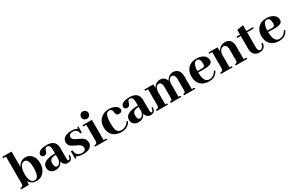

<svg xmlns="http://www.w3.org/2000/svg" viewBox="164 -1935 4936 3246"><g transform="rotate(-30 2631.5 -312.0)"><path d="M311.5 9.8Q407.2 9.8 464.8 -62.5Q515.6 -126 515.6 -223.6Q515.6 -350.6 436.5 -406.2Q395.5 -434.6 345.7 -434.6Q245.1 -433.6 194.3 -335V-634.8H14.6V-608.4H70.3V-77.1Q70.3 -35.2 38.1 -28.3Q27.3 -26.4 14.6 -26.4V0H164.1L171.9 -68.4Q223.6 8.8 311.5 9.8ZM297.9 -387.7Q381.8 -385.7 381.8 -210Q380.9 -17.6 291 -16.6Q227.5 -16.6 205.1 -100.6Q194.3 -139.6 194.3 -191.4Q194.3 -325.2 251 -371.1Q272.5 -387.7 297.9 -387.7Z M921.9 9.8Q993.2 9.8 1010.7 -42Q1016.6 -61.5 1019.5 -91.8L994.1 -92.8Q988.3 -25.4 960 -24.4Q938.5 -26.4 938.5 -73.2V-277.3Q938.5 -399.4 825.2 -427.7Q795.9 -434.6 761.7 -434.6Q628.9 -434.6 594.7 -377Q585.9 -362.3 585.9 -345.7Q585.9 -307.6 622.1 -297.9Q630.9 -294.9 640.6 -294.9Q682.6 -294.9 697.3 -335.9Q699.2 -341.8 703.1 -355.5Q713.9 -394.5 730.5 -404.3Q741.2 -409.2 754.9 -409.2Q800.8 -409.2 810.5 -353.5Q814.5 -333 814.5 -304.7V-241.2Q563.5 -236.3 562.5 -108.4Q562.5 -21.5 638.7 2.9Q661.1 9.8 688.5 9.8Q771.5 9.8 810.5 -52.7Q818.4 -65.4 823.2 -79.1Q843.8 4.9 921.9 9.8ZM739.3 -32.2Q690.4 -34.2 689.5 -119.1Q689.5 -183.6 742.2 -203.1Q770.5 -211.9 814.5 -213.9V-119.1Q795.9 -50.8 754.9 -35.2Q746.1 -32.2 739.3 -32.2Z M1215.8 -17.6Q1281.2 -17.6 1291 -64.5Q1292 -71.3 1292 -77.1Q1292 -127 1229.5 -160.2Q1215.8 -168 1185.5 -180.7Q1112.3 -212.9 1088.9 -240.2Q1063.5 -269.5 1063.5 -309.6Q1063.5 -392.6 1154.3 -421.9Q1192.4 -434.6 1239.3 -434.6Q1315.4 -434.6 1358.4 -407.2Q1358.4 -436.5 1376 -439.5Q1379.9 -440.4 1383.8 -440.4V-318.4H1352.5Q1348.6 -407.2 1255.9 -408.2Q1193.4 -408.2 1178.7 -367.2Q1175.8 -357.4 1175.8 -347.7Q1175.8 -305.7 1234.4 -276.4Q1246.1 -269.5 1273.4 -257.8Q1349.6 -223.6 1375 -195.3Q1404.3 -162.1 1404.3 -116.2Q1404.3 -31.2 1316.4 -2Q1280.3 9.8 1235.4 9.8Q1149.4 9.8 1090.8 -20.5Q1090.8 4.9 1078.1 8.8Q1072.3 9.8 1064.5 9.8V-138.7H1097.7Q1099.6 -18.6 1215.8 -17.6Z M1674.8 -25.4H1638.7V-419.9H1458V-394.5H1514.6V-76.2Q1514.6 -33.2 1480.5 -27.3Q1470.7 -25.4 1458 -25.4V0H1698.2Q1698.2 -22.5 1685.5 -24.4Q1680.7 -25.4 1674.8 -25.4ZM1647.5 -547.9Q1647.5 -590.8 1609.4 -611.3Q1592.8 -621.1 1574.2 -621.1Q1532.2 -621.1 1510.7 -583Q1502 -566.4 1502 -547.9Q1502 -504.9 1540 -485.4Q1556.6 -476.6 1574.2 -476.6Q1617.2 -476.6 1637.7 -512.7Q1647.5 -529.3 1647.5 -547.9Z M1747.1 -210.9Q1747.1 -68.4 1855.5 -14.6Q1906.2 9.8 1971.7 9.8Q2073.2 9.8 2127.9 -51.8Q2146.5 -73.2 2156.2 -98.6L2130.9 -105.5Q2103.5 -46.9 2038.1 -26.4Q2012.7 -18.6 1987.3 -18.6Q1919.9 -18.6 1897.5 -79.1Q1880.9 -124 1880.9 -206.1Q1880.9 -370.1 1932.6 -401.4Q1948.2 -410.2 1969.7 -410.2Q2012.7 -410.2 2022.5 -370.1Q2024.4 -362.3 2027.3 -343.8Q2033.2 -298.8 2050.8 -286.1Q2064.5 -276.4 2087.9 -276.4Q2137.7 -276.4 2149.4 -313.5Q2151.4 -321.3 2151.4 -329.1Q2151.4 -372.1 2099.6 -404.3Q2048.8 -434.6 1972.7 -434.6Q1869.1 -434.6 1804.7 -367.2Q1747.1 -306.6 1747.1 -210.9Z M2540 9.8Q2611.3 9.8 2628.9 -42Q2634.8 -61.5 2637.7 -91.8L2612.3 -92.8Q2606.4 -25.4 2578.1 -24.4Q2556.6 -26.4 2556.6 -73.2V-277.3Q2556.6 -399.4 2443.4 -427.7Q2414.1 -434.6 2379.9 -434.6Q2247.1 -434.6 2212.9 -377Q2204.1 -362.3 2204.1 -345.7Q2204.1 -307.6 2240.2 -297.9Q2249 -294.9 2258.8 -294.9Q2300.8 -294.9 2315.4 -335.9Q2317.4 -341.8 2321.3 -355.5Q2332 -394.5 2348.6 -404.3Q2359.4 -409.2 2373 -409.2Q2418.9 -409.2 2428.7 -353.5Q2432.6 -333 2432.6 -304.7V-241.2Q2181.6 -236.3 2180.7 -108.4Q2180.7 -21.5 2256.8 2.9Q2279.3 9.8 2306.6 9.8Q2389.6 9.8 2428.7 -52.7Q2436.5 -65.4 2441.4 -79.1Q2461.9 4.9 2540 9.8ZM2357.4 -32.2Q2308.6 -34.2 2307.6 -119.1Q2307.6 -183.6 2360.4 -203.1Q2388.7 -211.9 2432.6 -213.9V-119.1Q2414.1 -50.8 2373 -35.2Q2364.3 -32.2 2357.4 -32.2Z M2860.4 -25.4H2842.8L2843.8 -277.3Q2849.6 -354.5 2894.5 -377.9Q2907.2 -384.8 2919.9 -384.8Q2956.1 -384.8 2971.7 -339.8Q2978.5 -318.4 2978.5 -292V-76.2Q2978.5 -36.1 2960 -28.3Q2951.2 -25.4 2935.5 -25.4V0H3142.6Q3142.6 -22.5 3129.9 -24.4Q3124 -25.4 3118.2 -25.4H3101.6V-275.4V-282.2Q3108.4 -363.3 3154.3 -382.8Q3164.1 -386.7 3173.8 -386.7Q3215.8 -386.7 3231.4 -336.9Q3237.3 -316.4 3237.3 -292V-76.2Q3237.3 -36.1 3218.8 -28.3Q3210 -25.4 3194.3 -25.4V0H3417Q3417 -22.5 3404.3 -24.4Q3398.4 -25.4 3392.6 -25.4H3360.4V-280.3Q3360.4 -376 3296.9 -416Q3267.6 -434.6 3233.4 -434.6Q3138.7 -433.6 3091.8 -343.8Q3068.4 -413.1 3008.8 -430.7Q2993.2 -434.6 2977.5 -434.6Q2883.8 -433.6 2840.8 -348.6L2835.9 -419.9H2662.1V-394.5H2718.8V-76.2Q2718.8 -31.2 2676.8 -26.4Q2669.9 -25.4 2662.1 -25.4V0H2883.8Q2883.8 -22.5 2871.1 -24.4Q2866.2 -25.4 2860.4 -25.4Z M3679.7 -409.2Q3742.2 -407.2 3743.2 -302.7Q3743.2 -256.8 3715.8 -246.1Q3696.3 -239.3 3657.2 -241.2L3594.7 -244.1Q3601.6 -406.2 3679.7 -409.2ZM3862.3 -100.6 3838.9 -108.4Q3811.5 -48.8 3752.9 -27.3Q3729.5 -18.6 3705.1 -18.6Q3627 -18.6 3604.5 -118.2Q3595.7 -159.2 3594.7 -215.8L3684.6 -212.9Q3841.8 -208 3867.2 -262.7Q3873 -276.4 3873 -293Q3873 -376 3788.1 -414.1Q3740.2 -434.6 3679.7 -434.6Q3569.3 -434.6 3507.8 -359.4Q3460.9 -300.8 3460.9 -213.9Q3460.9 -72.3 3567.4 -16.6Q3618.2 9.8 3682.6 9.8Q3796.9 9.8 3846.7 -70.3Q3856.4 -85 3862.3 -100.6Z M4121.1 -25.4H4096.7L4097.7 -275.4Q4104.5 -352.5 4154.3 -377Q4168 -383.8 4182.6 -383.8Q4238.3 -383.8 4248 -318.4Q4250 -305.7 4250 -292V-76.2Q4250 -35.2 4228.5 -28.3Q4218.8 -25.4 4205.1 -25.4V0H4430.7Q4430.7 -22.5 4418 -24.4Q4412.1 -25.4 4406.2 -25.4H4374V-275.4Q4374 -396.5 4288.1 -426.8Q4264.6 -434.6 4239.3 -434.6Q4168 -434.6 4118.2 -377.9Q4103.5 -361.3 4094.7 -343.8L4089.8 -419.9H3916V-394.5H3972.7V-76.2Q3972.7 -31.2 3930.7 -26.4Q3923.8 -25.4 3916 -25.4V0H4144.5Q4144.5 -22.5 4131.8 -24.4Q4127 -25.4 4121.1 -25.4Z M4460 -389.6H4527.3V-145.5Q4527.3 -3.9 4644.5 9.8Q4656.2 10.7 4668 10.7Q4743.2 10.7 4771.5 -38.1Q4785.2 -62.5 4793 -102.5L4766.6 -106.4Q4747.1 -27.3 4709 -19.5Q4703.1 -18.6 4697.3 -18.6Q4661.1 -18.6 4653.3 -69.3Q4651.4 -81.1 4651.4 -93.8V-389.6H4780.3V-415H4651.4V-528.3L4527.3 -507.8V-415H4460Z M5045.9 -409.2Q5108.4 -407.2 5109.4 -302.7Q5109.4 -256.8 5082 -246.1Q5062.5 -239.3 5023.4 -241.2L4960.9 -244.1Q4967.8 -406.2 5045.9 -409.2ZM5228.5 -100.6 5205.1 -108.4Q5177.7 -48.8 5119.1 -27.3Q5095.7 -18.6 5071.3 -18.6Q4993.2 -18.6 4970.7 -118.2Q4961.9 -159.2 4960.9 -215.8L5050.8 -212.9Q5208 -208 5233.4 -262.7Q5239.3 -276.4 5239.3 -293Q5239.3 -376 5154.3 -414.1Q5106.4 -434.6 5045.9 -434.6Q4935.5 -434.6 4874 -359.4Q4827.1 -300.8 4827.1 -213.9Q4827.1 -72.3 4933.6 -16.6Q4984.4 9.8 5048.8 9.8Q5163.1 9.8 5212.9 -70.3Q5222.7 -85 5228.5 -100.6Z"/></g></svg>

Font: Abhaya Libre ExtraBold
Style: Regular
Weight: 800
Designer: Pushpananda Ekanayake, Sol Matas, Pathum Egodawatta
Foundry: Mooniak
Version: Version 1.050 ; ttfautohint (v1.6)